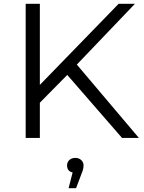

<svg xmlns="http://www.w3.org/2000/svg" viewBox="-20 -720 751 1002"><path d="M381 -383 705 0H617L331 -329L188 -184V0H114V-700H188V-277L599 -700H684ZM416 143Q416 163 405 188L377 262H338L359 180Q330 174 330 143Q330 126 342 115Q354 104 373 104Q392 104 404 115.5Q416 127 416 143Z"/></svg>

Font: Montserrat Alternates
Style: Regular
Weight: 400
Designer: Julieta Ulanovsky
Foundry: Julieta Ulanovsky
Version: Version 7.200;PS 007.200;hotconv 1.0.88;makeotf.lib2.5.64775